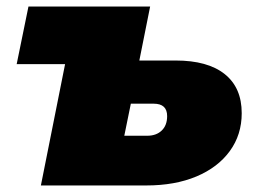

<svg xmlns="http://www.w3.org/2000/svg" viewBox="-20 -567 785 587"><path d="M517 -382Q615 -382 667 -340.5Q719 -299 719 -221Q719 -155 682.5 -105Q646 -55 580.5 -27.5Q515 0 427 0H105L179 -371H31L67 -547H439L406 -382ZM430 -152Q458 -152 474.5 -168Q491 -184 491 -212Q491 -250 450 -250H380L360 -152Z"/></svg>

Font: Montserrat Black
Style: Italic
Weight: 900
Italic angle: -11.3°
Designer: Julieta Ulanovsky
Foundry: Julieta Ulanovsky
Version: Version 9.000; ttfautohint (v1.8.4.7-5d5b)